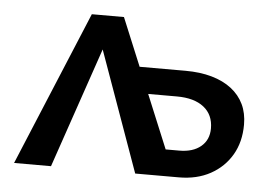

<svg xmlns="http://www.w3.org/2000/svg" viewBox="-39 -468 742 518"><g transform="rotate(5 332.5 -209.0)"><path d="M16 0 190 -418H277L450 0H344L207 -383H247L116 0ZM396 0 362 -72H457Q494 -72 515.5 -90Q537 -108 537 -139Q537 -176 511 -196.5Q485 -217 438 -217H322L296 -288H455Q495 -288 526.5 -279Q558 -270 580 -253Q602 -236 613.5 -212Q625 -188 625 -157Q625 -110 604.5 -75Q584 -40 547.5 -20Q511 0 462 0Z"/></g></svg>

Font: Ysabeau Infant SemiBold
Style: Regular
Weight: 600
Designer: Christian Thalmann (Catharsis Fonts)
Version: Version 2.002; featfreeze: ss01,ss02,lnum